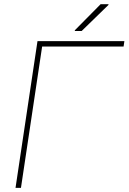

<svg xmlns="http://www.w3.org/2000/svg" viewBox="-20 -910 623 930"><path d="M578.6 -684.6H184.1L81.5 0H55.2L161.6 -710.9H582.5ZM467.3 -889.6H504.9L505.9 -886.7L375.5 -759.8H343.3L341.8 -762.7Z"/></svg>

Font: Roboto-ThinItalic
Style: Italic
Weight: 250
Italic angle: -12°
Designer: Google
Version: Version 1.100141; 2013; ttfautohint (v0.94.14-c901) -l 8 -r 